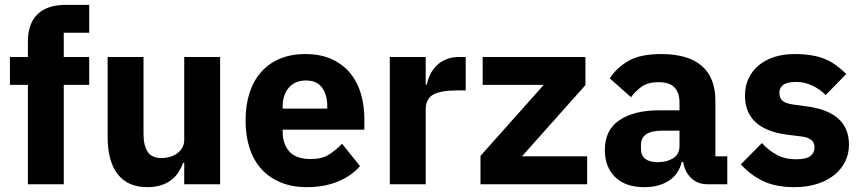

<svg xmlns="http://www.w3.org/2000/svg" viewBox="-20 -760 3554 792"><path d="M95 -410H21V-525H95V-587Q95 -663 135 -701.5Q175 -740 252 -740H348V-625H243V-525H348V-410H243V0H95Z M740 -88H735Q728 -68 716.5 -50Q705 -32 687 -18Q669 -4 644.5 4Q620 12 588 12Q507 12 465.5 -41.5Q424 -95 424 -195V-525H572V-208Q572 -160 589 -134Q606 -108 647 -108Q664 -108 681 -113Q698 -118 711 -127.5Q724 -137 732 -151Q740 -165 740 -184V-525H888V0H740Z M1245 12Q1185 12 1138 -7.5Q1091 -27 1058.5 -62.5Q1026 -98 1009.5 -149Q993 -200 993 -263Q993 -325 1009 -375.5Q1025 -426 1056.5 -462Q1088 -498 1134 -517.5Q1180 -537 1239 -537Q1304 -537 1350.5 -515Q1397 -493 1426.5 -456Q1456 -419 1469.5 -370.5Q1483 -322 1483 -269V-225H1146V-217Q1146 -165 1174 -134.5Q1202 -104 1262 -104Q1308 -104 1337 -122.5Q1366 -141 1391 -167L1465 -75Q1430 -34 1373.5 -11Q1317 12 1245 12ZM1242 -428Q1197 -428 1171.5 -398.5Q1146 -369 1146 -320V-312H1330V-321Q1330 -369 1308.5 -398.5Q1287 -428 1242 -428Z M1588 0V-525H1736V-411H1741Q1745 -433 1755 -453.5Q1765 -474 1781.5 -490Q1798 -506 1821 -515.5Q1844 -525 1875 -525H1901V-387H1864Q1799 -387 1767.5 -370Q1736 -353 1736 -307V0Z M1962 0V-117L2223 -410H1971V-525H2395V-409L2133 -115H2402V0Z M2898 0Q2858 0 2831.5 -25Q2805 -50 2798 -92H2792Q2780 -41 2739 -14.5Q2698 12 2638 12Q2559 12 2517 -30Q2475 -72 2475 -141Q2475 -224 2535.5 -264.5Q2596 -305 2700 -305H2783V-338Q2783 -376 2763 -398.5Q2743 -421 2696 -421Q2652 -421 2626 -402Q2600 -383 2583 -359L2495 -437Q2527 -484 2575.5 -510.5Q2624 -537 2707 -537Q2819 -537 2875 -488Q2931 -439 2931 -345V-115H2980V0ZM2693 -91Q2730 -91 2756.5 -107Q2783 -123 2783 -159V-221H2711Q2624 -221 2624 -162V-147Q2624 -118 2642 -104.5Q2660 -91 2693 -91Z M3257 12Q3181 12 3129 -12.5Q3077 -37 3036 -82L3123 -170Q3151 -139 3185 -121Q3219 -103 3262 -103Q3306 -103 3323 -116.5Q3340 -130 3340 -153Q3340 -190 3287 -197L3230 -204Q3053 -226 3053 -366Q3053 -404 3067.5 -435.5Q3082 -467 3108.5 -489.5Q3135 -512 3172.5 -524.5Q3210 -537 3257 -537Q3298 -537 3329.5 -531.5Q3361 -526 3385.5 -515.5Q3410 -505 3430.5 -489.5Q3451 -474 3471 -455L3386 -368Q3361 -393 3329.5 -407.5Q3298 -422 3265 -422Q3227 -422 3211 -410Q3195 -398 3195 -378Q3195 -357 3206.5 -345.5Q3218 -334 3250 -329L3309 -321Q3482 -298 3482 -163Q3482 -125 3466 -93Q3450 -61 3420.5 -37.5Q3391 -14 3349.5 -1Q3308 12 3257 12Z"/></svg>

Font: IBM Plex Sans Thai
Style: Bold
Weight: 700
Designer: Mike Abbink, Paul van der Laan, Pieter van Rosmalen, Ben Mitchell, Mark Frömberg
Foundry: Bold Monday
Version: Version 1.2